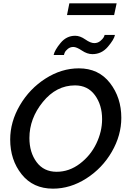

<svg xmlns="http://www.w3.org/2000/svg" viewBox="-20 -1124 765 1149"><path d="M381 -1034 395 -1104H678L663 -1034ZM363 -795H301Q307 -824 342.5 -867Q378 -910 430 -910Q459 -910 490.5 -888Q522 -866 544 -866Q565 -866 580 -878.5Q595 -891 600 -900Q605 -909 606 -915H668Q663 -888 625.5 -844Q588 -800 533 -800Q502 -800 470 -821.5Q438 -843 419 -843Q400 -843 386 -831.5Q372 -820 367.5 -809.5Q363 -799 363 -795ZM41 -289Q41 -395 99 -494Q157 -593 252.5 -654Q348 -715 452 -715Q570 -715 638 -627.5Q706 -540 706 -419Q706 -314 649 -215.5Q592 -117 496.5 -56Q401 5 297 5Q178 5 109.5 -81Q41 -167 41 -289ZM591 -411Q591 -496 548 -554.5Q505 -613 429 -613Q317 -613 236.5 -514Q156 -415 156 -298Q156 -212 199 -154Q242 -96 319 -96Q394 -96 458 -144.5Q522 -193 556.5 -265Q591 -337 591 -411Z"/></svg>

Font: Raleway-v4020 SemiBold
Style: Italic
Weight: 600
Italic angle: -12°
Designer: Matt McInerney, Pablo Impallari, Rodrigo Fuenzalida
Foundry: Matt McInerney, Pablo Impallari, Rodrigo Fuenzalida
Version: Version 4.020;PS 004.020;hotconv 1.0.88;makeotf.lib2.5.64775